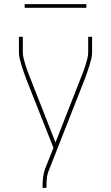

<svg xmlns="http://www.w3.org/2000/svg" viewBox="-20 -914 540 934"><path d="M187 0V-7Q187 -29 189.5 -50.5Q192 -72 199 -92L240 -195L107 -531Q101 -547 95.5 -563Q90 -579 85 -595Q80 -611 76 -627.5Q72 -644 72 -662V-735H91V-662Q91 -645 95 -629.5Q99 -614 103.5 -598.5Q108 -583 114 -567.5Q120 -552 126 -537L250 -221L374 -537Q380 -552 386 -567.5Q392 -583 396.5 -598.5Q401 -614 405 -629.5Q409 -645 409 -662V-735H428V-662Q428 -644 424 -627.5Q420 -611 415 -595Q410 -579 404.5 -563Q399 -547 393 -531L218 -86Q210 -67 208 -47Q206 -27 206 -7V0ZM100 -876V-894H400V-876Z"/></svg>

Font: Iosevka Curly Thin
Style: Regular
Weight: 100
Monospace: yes
Designer: Belleve Invis
Foundry: Belleve Invis
Version: Version 22.1.2; ttfautohint (v1.8.4)